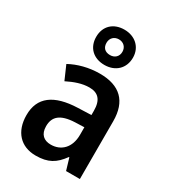

<svg xmlns="http://www.w3.org/2000/svg" viewBox="-201 -933 938 1048"><g transform="rotate(30 268.0 -409.0)"><path d="M270 -606C338 -606 386 -650 386 -718C386 -785 336 -828 270 -828C201 -828 155 -785 155 -717C155 -649 201 -606 270 -606ZM270 -668C237 -668 220 -687 220 -717C220 -747 241 -767 270 -767C299 -767 320 -747 320 -717C320 -687 299 -668 270 -668ZM274 -553C204 -553 139 -535 88 -507L126 -420C172 -443 217 -459 262 -459C316 -459 346 -430 346 -361V-334L263 -331C114 -326 39 -269 39 -157C39 -53 98 10 192 10C271 10 312 -16 354 -74H357L379 0H466V-364C466 -490 400 -553 274 -553ZM289 -255 346 -257V-209C346 -128 298 -83 234 -83C191 -83 162 -106 162 -158C162 -217 196 -251 289 -255Z"/></g></svg>

Font: Noto Sans Devanagari UI SemiCondensed SemiBold
Style: Regular
Weight: 600
Width: 4
Designer: Jelle Bosma - Monotype Design Team
Foundry: Monotype Imaging Inc.
Version: Version 2.004